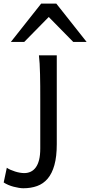

<svg xmlns="http://www.w3.org/2000/svg" viewBox="-113 -801 494 1051"><path d="M197.8 -12.2Q197.8 56.2 184.8 102.5Q171.9 148.9 147.9 177Q124 205.1 90.1 217.3Q56.2 229.5 14.6 229.5Q4.4 229.5 -9.5 227.3Q-23.4 225.1 -38.3 221.2Q-53.2 217.3 -67.6 211.2Q-82 205.1 -92.8 197.8L-75.7 117.2Q-67.9 123 -55.7 128.4Q-43.5 133.8 -30.3 137.9Q-17.1 142.1 -3.9 144.3Q9.3 146.5 19.5 146.5Q39.1 146.5 55.2 138.9Q71.3 131.3 83 115.2Q94.7 99.1 101.1 73.7Q107.4 48.3 107.4 12.2V-258.8Q107.4 -294.4 107.2 -329.1Q106.9 -363.8 106.2 -394.8Q105.5 -425.8 104 -452.4Q102.5 -479 100.1 -498H197.8ZM-53.7 -571.3 112.3 -781.2H195.3L361.3 -571.3H288.1L153.8 -708L19.5 -571.3Z"/></svg>

Font: Andika Compact
Style: Regular
Weight: 400
Designer: Victor Gaultney, Annie Olsen, Julie Remington, Don Collingsworth, Eric Hays, Becca Hirsbrunner
Foundry: SIL International
Version: Version 5.000 ; LnSpcTght